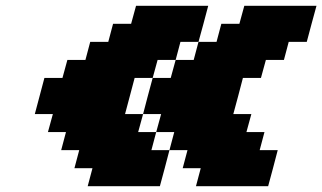

<svg xmlns="http://www.w3.org/2000/svg" viewBox="-20 -770 1116 665"><path d="M658.7 -125H908.7Q914.6 -145.5 925.5 -187.3Q936.5 -229 941.9 -250H879.4L896 -312.5H833.5L850.6 -375H788.1Q793.9 -395.5 804.9 -437.3Q815.9 -479 821.3 -500H883.8L900.9 -562.5H963.4L980 -625H1042.5Q1047.9 -645.5 1059.1 -687.3Q1070.3 -729 1076.2 -750H826.2L809.1 -687.5H746.6L730 -625H667.5L650.9 -562.5H588.4L571.3 -500H508.8Q502.9 -479 491.9 -437.3Q481 -395.5 475.6 -375H413.1Q418.5 -395.5 429.7 -437.3Q440.9 -479 446.3 -500H508.8L525.9 -562.5H588.4L605 -625H667.5Q673.3 -645.5 684.6 -687.5Q695.8 -729.5 701.2 -750H451.2L434.1 -687.5H371.6L355 -625H292.5L275.9 -562.5H213.4L196.3 -500H133.8Q128.4 -479 117.2 -437.5Q106 -396 100.6 -375H163.1L146 -312.5H208.5L191.9 -250H254.4L237.8 -187.5H300.3L283.7 -125H533.7Q539.6 -145.5 550.5 -187.3Q561.5 -229 566.9 -250H504.4L521 -312.5H458.5L475.6 -375H538.1L521 -312.5H583.5L566.9 -250H629.4L612.8 -187.5H675.3Z"/></svg>

Font: Faithful 32x
Style: BoldOblique
Weight: 400
Foundry: Faithful Resource Pack
Version: Version 1.0; January 27, 2023